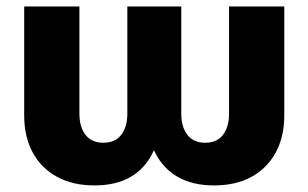

<svg xmlns="http://www.w3.org/2000/svg" viewBox="-20 -559 946 589"><path d="M270 9.8Q203.1 9.8 154.8 -16.6Q106.4 -43 80.3 -91.3Q54.2 -139.6 54.2 -204.6V-539.1H223.6V-210.4Q223.6 -169.4 242.4 -145.3Q261.2 -121.1 296.9 -121.1Q333 -121.1 351.8 -145.3Q370.6 -169.4 370.6 -210.4V-539.1H536.1V-210.4Q536.1 -169.4 554.9 -145.3Q573.7 -121.1 609.4 -121.1Q645.5 -121.1 664.1 -145.3Q682.6 -169.4 682.6 -210.4V-539.1H852.1V-204.6Q852.1 -139.6 825.9 -91.3Q799.8 -43 751.7 -16.6Q703.6 9.8 636.7 9.8Q571.8 9.8 526.9 -15.4Q481.9 -40.5 457 -88.4Q432.1 -136.2 427.2 -204.6H476.6Q471.7 -136.2 447.5 -88.4Q423.3 -40.5 379.2 -15.4Q335 9.8 270 9.8Z"/></svg>

Font: Inter 18pt ExtraBold
Style: Regular
Weight: 800
Designer: Rasmus Andersson
Foundry: rsms
Version: Version 4.001;git-66647c0bb